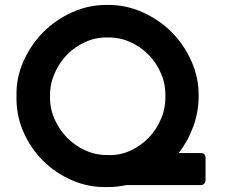

<svg xmlns="http://www.w3.org/2000/svg" viewBox="-20 -751 928 779"><path d="M814 -21Q814 -12 808.5 -6Q803 0 795 0H492Q455 8 416 8Q341 10 273.5 -19Q206 -48 155 -98.5Q104 -149 74.5 -217Q45 -285 47 -361Q45 -434 75 -502Q105 -570 156 -621Q207 -672 274.5 -702Q342 -732 416 -731Q489 -732 557 -702Q625 -672 676 -621Q727 -570 757 -502Q787 -434 786 -361Q786 -298 764.5 -238.5Q743 -179 705 -130H795Q814 -130 814 -110ZM418 -122Q466 -120 508.5 -139.5Q551 -159 583 -192Q615 -225 633.5 -269Q652 -313 651 -361Q652 -409 633.5 -452.5Q615 -496 582.5 -529Q550 -562 507 -581Q464 -600 416 -599Q369 -600 326 -580.5Q283 -561 251 -528Q219 -495 200.5 -451Q182 -407 183 -360Q182 -312 201 -268.5Q220 -225 252.5 -192Q285 -159 328 -140Q371 -121 418 -122Z"/></svg>

Font: Stadtwerke
Style: Bold
Weight: 700
Designer: Santiago Orozco
Foundry: Typemade
Version: Version 1.003